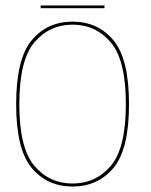

<svg xmlns="http://www.w3.org/2000/svg" viewBox="-20 -677 551 701"><path d="M245 4Q337.5 4 394.2 -63.8Q451 -131.5 451 -296.5Q451 -462 394.2 -530Q337.5 -598 245 -598Q152.5 -598 95.8 -530Q39 -462 39 -296.5Q39 -131.5 95.8 -63.8Q152.5 4 245 4ZM245 -7Q160.5 -7 105.5 -71.5Q50.5 -136 50.5 -296.5Q50.5 -457.5 105.5 -522.2Q160.5 -587 245 -587Q329.5 -587 384.5 -522.2Q439.5 -457.5 439.5 -296.5Q439.5 -136 384.5 -71.5Q329.5 -7 245 -7ZM128.5 -647H361.5V-657H128.5Z"/></svg>

Font: Anybody Thin
Style: Regular
Weight: 100
Designer: Tyler Finck
Foundry: Etcetera Type Company
Version: Version 1.114;gftools[0.9.25]